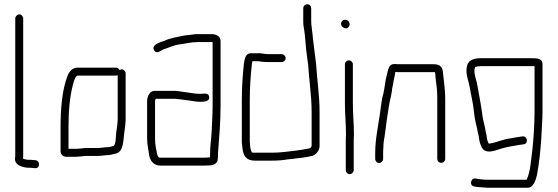

<svg xmlns="http://www.w3.org/2000/svg" viewBox="-20 -747 2596 894"><path d="M51 -661V-24C51 -20 51 -16 50 -12C46 20 80 32 110 34C117 34 124 34 131 35L142 36C167 39 169 2 145 -1L134 -2C126 -3 118 -3 111 -3C102 -4 93 -5 87 -9C88 -14 88 -19 88 -24V-661C88 -671 80 -680 70 -680C60 -680 51 -671 51 -661Z M437 -58H379C365 -57 346 -54 331 -54H299V-154C299 -224 304 -294 319 -350C323 -364 328 -389 340 -395H520C523 -395 525 -396 528 -397V-188C527 -169 526 -167 524 -150L521 -128C519 -111 520 -78 510 -68C503 -66 492 -62 485 -62C470 -62 452 -58 437 -58ZM287 -17H331C345 -17 366 -20 380 -21H437C453 -21 471 -25 486 -25C497 -25 510 -31 520 -32C553 -41 554 -85 558 -124L561 -146C563 -163 564 -167 565 -187V-405C565 -415 557 -424 547 -424C544 -424 540 -423 537 -421C533 -428 527 -432 520 -432H340C316 -432 300 -411 293 -390C269 -326 262 -241 262 -154V-43C262 -30 273 -17 287 -17Z M665 -274V-101C665 -72 672 -46 675 -21C680 3 698 24 726 24H936C965 24 994 21 994 -8C995 -15 995 -21 995 -27C995 -32 995 -39 996 -46C1001 -110 1007 -181 1007 -252V-556C1007 -576 989 -588 967 -588H897C883 -588 872 -585 860 -584L840 -582C806 -575 772 -570 746 -557C726 -551 682 -538 698 -512C710 -493 729 -512 741 -517C764 -524 787 -536 814 -540C840 -543 869 -551 897 -551H970V-252C970 -217 967 -176 966 -142C964 -100 958 -68 958 -27V-15C955 -14 952 -14 950 -14C946 -13 941 -13 936 -13H726C716 -13 714 -20 712 -29C707 -51 702 -74 702 -101V-274C702 -279 703 -283 705 -287H787C792 -287 798 -287 804 -286L823 -284C830 -283 837 -282 845 -281C868 -279 888 -273 912 -273C933 -273 957 -275 954 -296C951 -317 930 -310 911 -310C883 -310 856 -317 828 -320L808 -323C801 -324 794 -324 787 -324H701C677 -324 665 -300 665 -274Z M1291 -495H1228C1209 -495 1193 -501 1176 -499H1147C1125 -499 1120 -476 1116 -455C1110 -398 1106 -344 1106 -282V-93C1106 -86 1106 -80 1107 -74L1109 -56C1113 -21 1127 1 1167 1H1247C1273 1 1298 -1 1320 -5L1342 -7C1351 -8 1358 -9 1364 -10L1382 -12C1395 -13 1402 -16 1414 -17L1434 -21C1451 -26 1468 -46 1468 -67V-226C1468 -304 1456 -375 1452 -448C1447 -495 1439 -543 1435 -589C1433 -612 1429 -628 1429 -651V-708C1429 -719 1422 -727 1411 -727C1400 -727 1392 -719 1392 -708V-652C1392 -643 1392 -635 1393 -628C1398 -601 1401 -574 1403 -545C1405 -510 1411 -479 1415 -444C1419 -372 1431 -303 1431 -226V-67C1431 -65 1426 -58 1424 -57C1403 -52 1381 -49 1360 -46C1323 -42 1287 -36 1247 -36H1167C1162 -36 1158 -36 1154 -37H1153C1147 -47 1144 -64 1144 -77C1143 -82 1143 -88 1143 -93V-282C1143 -341 1147 -396 1153 -450L1155 -462H1185C1197 -459 1214 -458 1228 -458H1291C1301 -458 1310 -466 1310 -476C1310 -486 1301 -495 1291 -495Z M1586 -448V-265C1586 -217 1591 -169 1591 -122C1590 -107 1590 -93 1590 -79V45C1590 55 1598 64 1608 64C1618 64 1627 55 1627 45V-79C1627 -93 1627 -107 1628 -122C1628 -170 1623 -217 1623 -265V-448C1623 -457 1614 -466 1604 -466C1594 -466 1586 -457 1586 -448ZM1568 -636C1568 -625 1580 -615 1590 -615C1600 -615 1608 -624 1608 -634C1608 -646 1598 -655 1586 -655C1576 -655 1568 -646 1568 -636Z M1764 -7V-34C1764 -39 1764 -48 1765 -59C1765 -70 1766 -80 1767 -89C1773 -120 1776 -156 1781 -189C1787 -226 1792 -267 1801 -302L1805 -324C1805 -337 1810 -349 1811 -360C1813 -376 1818 -391 1820 -408C1820 -409 1820 -410 1821 -412C1828 -411 1834 -411 1841 -411H2005C2006 -408 2006 -405 2007 -402C2007 -394 2008 -386 2009 -377C2013 -350 2016 -322 2016 -292V-8C2016 3 2023 11 2034 11C2045 11 2053 3 2053 -8V-292C2053 -331 2046 -370 2043 -405C2041 -436 2030 -448 1998 -448H1841C1834 -448 1827 -448 1820 -449C1788 -450 1788 -423 1781 -397C1773 -371 1772 -339 1765 -311C1757 -286 1754 -251 1750 -224C1742 -163 1727 -102 1727 -34V-7C1727 3 1735 12 1745 12C1755 12 1764 3 1764 -7Z M2457 -476H2219C2176 -476 2152 -462 2152 -419C2152 -389 2162 -370 2167 -342C2173 -305 2182 -271 2186 -234C2189 -202 2194 -177 2201 -151L2205 -129C2207 -122 2208 -117 2209 -113L2211 -99C2213 -85 2218 -71 2224 -59C2237 -37 2264 -39 2289 -47C2317 -57 2345 -64 2380 -69C2391 -72 2406 -73 2418 -75C2442 -78 2436 -115 2413 -112C2401 -110 2387 -108 2374 -106L2359 -103C2322 -99 2297 -85 2263 -79C2260 -79 2258 -79 2256 -78C2251 -86 2248 -97 2247 -105L2245 -119C2244 -124 2243 -130 2241 -137L2237 -159C2233 -175 2230 -186 2227 -204C2221 -255 2211 -300 2203 -348C2199 -375 2189 -392 2189 -419C2189 -424 2190 -429 2192 -433V-435C2198 -437 2211 -439 2219 -439H2469V-230C2469 -172 2465 -107 2459 -51C2452 -1 2450 53 2432 90H2249C2233 90 2206 87 2194 84C2171 81 2164 118 2188 121L2198 123C2207 124 2238 127 2249 127H2438C2464 127 2475 90 2480 69C2490 16 2496 -39 2500 -97C2502 -144 2506 -185 2506 -230V-449C2506 -474 2483 -476 2457 -476Z"/></svg>

Font: Electronic
Style: SeLt
Weight: 300
Version: Version 1.011